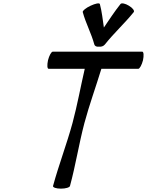

<svg xmlns="http://www.w3.org/2000/svg" viewBox="-20 -1108 875 1144"><path d="M605 -843C658 -910 723 -969 777 -1036C783 -1044 770 -1061 748 -1074C727 -1087 704 -1092 698 -1084C662 -1039 631 -991 599 -944C592 -991 587 -1039 575 -1084C572 -1092 548 -1087 520 -1074C492 -1061 471 -1044 473 -1036C491 -969 524 -910 542 -843C545 -833 556 -828 570 -830C583 -828 597 -833 605 -843ZM270 -698H485C460 -590 441 -483 412 -375C378 -250 330 -125 296 0C294 9 315 16 343 16C371 16 395 9 397 0C431 -125 450 -250 483 -375C512 -483 551 -590 584 -698H804C812 -698 825 -721 832 -749C838 -777 836 -800 828 -800H294C286 -800 273 -777 266 -749C260 -721 261 -698 270 -698Z"/></svg>

Font: Nupuram Medium Oblique
Style: Regular
Weight: 500
Designer: Santhosh Thottingal (santhosh.thottingal@gmail.com)
Foundry: SMC
Version: Version 1.000